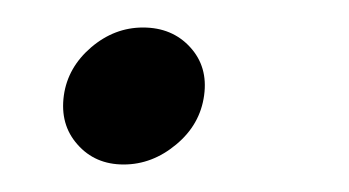

<svg xmlns="http://www.w3.org/2000/svg" viewBox="-20 -111 256 141"><path d="M26.9 -41Q29.8 -61.5 46.9 -76.2Q64 -90.8 85 -90.8Q106.4 -90.8 119.6 -76.4Q132.8 -62 129.9 -41Q127 -19.5 109.4 -4.9Q91.8 9.8 70.8 9.8Q49.8 9.8 36.9 -4.9Q23.9 -19.5 26.9 -41Z"/></svg>

Font: Human Sans Light
Style: Italic
Weight: 300
Italic angle: -8°
Designer: Tim Radville
Foundry: Continuum
Version: Version 1.000;FEAKit 1.0